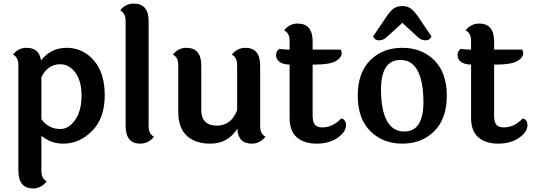

<svg xmlns="http://www.w3.org/2000/svg" viewBox="-20 -795 2993 1076"><path d="M318 -72Q366 -72 401.5 -123.5Q437 -175 437 -258.5Q437 -342 402 -388.5Q367 -435 318 -435Q248 -435 212 -363V-127Q252 -72 318 -72ZM83 160V-430Q83 -474 53 -489Q82 -527 129 -527Q200 -527 210 -456Q264 -527 354 -527Q444 -527 505.5 -457Q567 -387 567 -260Q567 -133 496.5 -61.5Q426 10 334 10Q265 10 212 -34V163Q212 206 242 221Q211 261 165 261Q83 261 83 160Z M813 -675V-87Q813 -44 843 -29Q812 10 766 10Q684 10 684 -90V-678Q684 -720 654 -737Q683 -775 730 -775Q813 -775 813 -675Z M1438 -427V-87Q1438 -44 1468 -29Q1437 10 1391 10Q1314 10 1310 -74Q1257 10 1159 10Q1074 10 1026.5 -34.5Q979 -79 979 -167V-430Q979 -474 949 -489Q978 -527 1025 -527Q1108 -527 1108 -427V-179Q1108 -91 1196 -91Q1276 -91 1309 -178V-430Q1309 -474 1279 -489Q1310 -527 1355 -527Q1438 -527 1438 -427Z M1732 -433V-146Q1732 -112 1744.5 -96.5Q1757 -81 1786 -81Q1845 -81 1892 -131Q1903 -130 1911 -120Q1919 -110 1919 -94Q1919 -55 1871.5 -22.5Q1824 10 1754 10Q1684 10 1643.5 -25.5Q1603 -61 1603 -133V-433Q1564 -434 1545.5 -449Q1527 -464 1527 -486Q1527 -508 1545 -521Q1575 -517 1597 -517H1603V-566Q1603 -610 1572 -625Q1603 -663 1648 -663Q1732 -663 1732 -563V-517H1889Q1895 -508 1895 -498Q1895 -471 1860.5 -452Q1826 -433 1742 -433Z M2146 -586Q2128 -569 2104 -569Q2080 -569 2071 -591L2142 -696Q2165 -731 2184.5 -746Q2204 -761 2234.5 -761Q2265 -761 2284.5 -745.5Q2304 -730 2327 -696L2398 -591Q2389 -569 2365 -569Q2341 -569 2323 -586L2235 -667ZM2246 -58Q2353 -58 2353 -224Q2353 -240 2352 -259Q2341 -459 2224 -459Q2115 -459 2115 -291Q2115 -276 2116 -259Q2127 -58 2246 -58ZM1985 -259Q1985 -388 2055 -457.5Q2125 -527 2234.5 -527Q2344 -527 2414 -457Q2484 -387 2484 -258.5Q2484 -130 2414 -60Q2344 10 2235 10Q2126 10 2055.5 -60Q1985 -130 1985 -259Z M2749 -433V-146Q2749 -112 2761.5 -96.5Q2774 -81 2803 -81Q2862 -81 2909 -131Q2920 -130 2928 -120Q2936 -110 2936 -94Q2936 -55 2888.5 -22.5Q2841 10 2771 10Q2701 10 2660.5 -25.5Q2620 -61 2620 -133V-433Q2581 -434 2562.5 -449Q2544 -464 2544 -486Q2544 -508 2562 -521Q2592 -517 2614 -517H2620V-566Q2620 -610 2589 -625Q2620 -663 2665 -663Q2749 -663 2749 -563V-517H2906Q2912 -508 2912 -498Q2912 -471 2877.5 -452Q2843 -433 2759 -433Z"/></svg>

Font: Laila SemiBold
Style: Regular
Weight: 600
Designer: Hitesh Malaviya
Foundry: Indian Type Foundry
Version: Version 1.302;PS 1.0;hotconv 1.0.78;makeotf.lib2.5.61930; tt